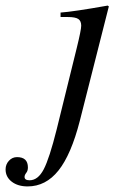

<svg xmlns="http://www.w3.org/2000/svg" viewBox="-144 -461 442 688"><path d="M246 -438 142 -28Q111 93 65.5 150Q20 207 -45 207Q-80 207 -102 190Q-124 173 -124 146Q-124 128 -112 115Q-100 102 -83 102Q-44 102 -44 139Q-44 151 -50 158.5Q-56 166 -56 173Q-56 185 -38 185Q-8 185 12.5 146Q33 107 59 3L131 -289Q147 -354 147 -369Q147 -386 136.5 -393Q126 -400 99 -400H73V-416Q118 -419 242 -441Z"/></svg>

Font: STIX MathJax Main
Style: Italic
Weight: 400
Italic angle: -16.33°
Designer: MicroPress Inc., with final additions and corrections provided by Coen Hoffman, Elsevier (retired)
Version: Version 1.1.1